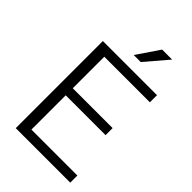

<svg xmlns="http://www.w3.org/2000/svg" viewBox="-270 -1013 1108 1108"><g transform="rotate(45 284.5 -459.0)"><path d="M532.7 0H139.6V-58.1H532.7ZM157.7 0H87.9V-710.9H157.7ZM482.9 -337.9H139.6V-395.5H482.9ZM529.8 -652.8H139.6V-710.9H529.8ZM364.7 -918H446.3L328.1 -779.8H271Z"/></g></svg>

Font: Heebo Light
Style: Regular
Weight: 300
Designer: Oded Ezer
Foundry: Ezer Type House
Version: Version 3.100